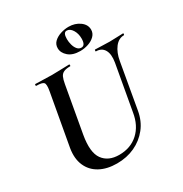

<svg xmlns="http://www.w3.org/2000/svg" viewBox="-189 -960 1065 1118"><g transform="rotate(-30 343.5 -401.5)"><path d="M559 -501Q568 -554 551 -583.5Q534 -613 496 -613Q493 -613 494 -619Q495 -625 496 -625Q519 -625 542.5 -623.5Q566 -622 594 -622Q619 -622 642.5 -623.5Q666 -625 684 -625Q688 -625 687 -619Q686 -613 684 -613Q648 -613 622.5 -580Q597 -547 588 -494L535 -192Q524 -128 487.5 -82Q451 -36 397 -11Q343 14 277 14Q210 14 162.5 -12Q115 -38 94 -86.5Q73 -135 84 -201L146 -547Q154 -591 144 -602Q134 -613 95 -613Q91 -613 92 -619Q93 -625 94 -625Q118 -625 147 -623.5Q176 -622 207 -622Q242 -622 271.5 -623.5Q301 -625 323 -625Q325 -625 325 -619Q325 -613 323 -613Q295 -613 279.5 -606Q264 -599 256.5 -583Q249 -567 244 -538L189 -229Q170 -120 205 -71.5Q240 -23 313 -23Q390 -23 441 -69.5Q492 -116 505 -198ZM419 -660Q367.8 -660 339.9 -684.5Q312 -709 312 -740Q312 -766 330.2 -783Q348.4 -800 375.3 -808.5Q402.2 -817 428.4 -817Q472 -817 503.5 -794Q535 -771 535 -737Q535 -713 517.7 -695.5Q500.4 -678 473.7 -669Q447 -660 419 -660ZM434 -674Q461 -674 461 -720Q461 -753.4 445.5 -778.2Q430 -803 408 -803Q385 -803 385 -759.5Q385 -740 390.5 -720Q396 -700 407 -687Q418 -674 434 -674Z"/></g></svg>

Font: Cormorant Light
Style: Italic
Weight: 300
Italic angle: -10°
Designer: Christian Thalmann (Catharsis Fonts)
Foundry: Catharsis Fonts
Version: Version 4.000